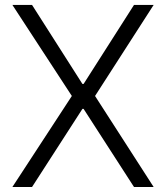

<svg xmlns="http://www.w3.org/2000/svg" viewBox="-20 -747 663 767"><path d="M108 -727.3H29.5L267 -363.6L29.5 0H108L309.3 -312.1H313.9L515.3 0H593.8L359.7 -363.6L593.8 -727.3H515.3L313.9 -411.6H309.3Z"/></svg>

Font: Karasuma Gothic
Style: Light
Weight: 300
Designer: Rasmus Andersson / Ryoko Nishizuka
Foundry: rsms
Version: Version 1.00